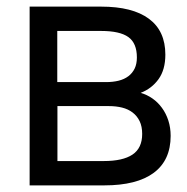

<svg xmlns="http://www.w3.org/2000/svg" viewBox="-20 -560 566 580"><path d="M295 0H69.5V-540H285.5Q380.5 -540 430 -503.2Q479.5 -466.5 479.5 -395Q479.5 -349.5 459 -321Q438.5 -292.5 405 -279.5Q424 -274 440.5 -262.5Q457 -251 469.2 -234.2Q481.5 -217.5 488.5 -196Q495.5 -174.5 495.5 -149.5Q495.5 -76 444.5 -38Q393.5 0 295 0ZM285.5 -466.5H153V-312H300.5Q321 -312 338.2 -316.2Q355.5 -320.5 367.8 -329.8Q380 -339 386.8 -353Q393.5 -367 393.5 -386.5Q393.5 -429.5 367.8 -448Q342 -466.5 285.5 -466.5ZM293.5 -73.5Q351 -73.5 380.2 -93Q409.5 -112.5 409.5 -155.5Q409.5 -178 401.8 -194Q394 -210 380.5 -220.2Q367 -230.5 348.8 -235Q330.5 -239.5 309.5 -239.5H153.5V-73.5Z"/></svg>

Font: Vela Sans Med
Style: Regular
Weight: 500
Designer: Principal design: Mikhail Sharanda - project Manrope.
Design modification: Ravid Balaliev
Foundry: Mikhail Sharanda
Version: Version 1.001